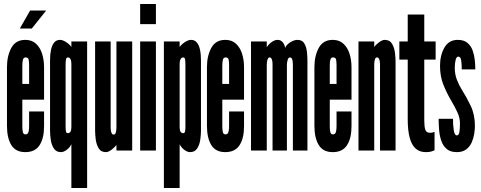

<svg xmlns="http://www.w3.org/2000/svg" viewBox="-20 -755 2414 963"><path d="M107 8Q58.5 8 36.8 -27.5Q15 -63 15 -123.5V-418Q15 -474.5 36.8 -514.8Q58.5 -555 107 -555Q139.5 -555 160.2 -536Q181 -517 191 -485.8Q201 -454.5 201 -418V-255H92V-121Q92 -102.5 94.8 -91.8Q97.5 -81 108 -81Q119 -81 122.5 -92Q126 -103 126 -121.5V-196H201V-122Q201 -61.5 178.5 -26.8Q156 8 107 8ZM92 -334H126V-426Q126 -446.5 123.5 -456.8Q121 -467 108 -467Q98.5 -467 95.2 -456.2Q92 -445.5 92 -426ZM79.5 -612 131 -702H211.5L139.5 -612Z M338 188V-32Q330.5 -15.5 315 -3.8Q299.5 8 286 8Q261.5 8 249.8 -10.8Q238 -29.5 234.5 -54.5Q231 -79.5 231 -99V-453Q231 -483 236 -506Q241 -529 252 -542Q263 -555 281 -555Q294.5 -555 312.2 -543.5Q330 -532 338 -519V-547H417V188ZM320.5 -87Q328 -87 333 -93.8Q338 -100.5 338 -117.5V-435Q338 -449.5 333.5 -458.2Q329 -467 320.5 -467Q312.5 -467 310.8 -455.8Q309 -444.5 309 -430V-120Q309 -103.5 311 -95.2Q313 -87 320.5 -87Z M511 8Q486 8 474.5 -11.8Q463 -31.5 460 -57Q457 -82.5 457 -99V-547H535V-115Q535 -99.5 538.8 -89.8Q542.5 -80 550 -80Q557.5 -80 560.8 -90.2Q564 -100.5 564 -116V-547H643V0H564V-28Q556.5 -17 540.2 -4.5Q524 8 511 8Z M683 0V-547H762V0ZM683 -634V-735H762V-634Z M802 188V-547H881V-519Q889.5 -532 907 -543.5Q924.5 -555 938 -555Q956.5 -555 967.2 -542Q978 -529 983 -506Q988 -483 988 -453V-99Q988 -79.5 984.5 -54.5Q981 -29.5 969.2 -10.8Q957.5 8 933 8Q919.5 8 904 -3.8Q888.5 -15.5 881 -32V188ZM898.5 -87Q906 -87 908 -95.2Q910 -103.5 910 -120V-430Q910 -444.5 908.5 -455.8Q907 -467 898.5 -467Q890.5 -467 885.8 -458.2Q881 -449.5 881 -435V-117.5Q881 -100.5 886 -93.8Q891 -87 898.5 -87Z M1110 8Q1061.5 8 1039.8 -27.5Q1018 -63 1018 -123.5V-418Q1018 -474.5 1039.8 -514.8Q1061.5 -555 1110 -555Q1142.5 -555 1163.2 -536Q1184 -517 1194 -485.8Q1204 -454.5 1204 -418V-255H1095V-121Q1095 -102.5 1097.8 -91.8Q1100.5 -81 1111 -81Q1122 -81 1125.5 -92Q1129 -103 1129 -121.5V-196H1204V-122Q1204 -61.5 1181.5 -26.8Q1159 8 1110 8ZM1095 -334H1129V-426Q1129 -446.5 1126.5 -456.8Q1124 -467 1111 -467Q1101.5 -467 1098.2 -456.2Q1095 -445.5 1095 -426Z M1239 0V-547H1318V-518Q1327 -533 1342.5 -544Q1358 -555 1372 -555Q1388.5 -555 1398.5 -542.5Q1408.5 -530 1410 -515Q1417.5 -531.5 1436.5 -543.2Q1455.5 -555 1472 -555Q1497 -555 1507.5 -535.2Q1518 -515.5 1520 -490Q1522 -464.5 1522 -448V0H1449V-431Q1449 -447 1445.8 -457Q1442.5 -467 1434 -467Q1426 -467 1422.5 -453.5Q1419 -440 1419 -431V0H1347V-433Q1347 -449 1343.2 -458Q1339.5 -467 1332 -467Q1325.5 -467 1321.8 -456.2Q1318 -445.5 1318 -431V0Z M1649 8Q1600.5 8 1578.8 -27.5Q1557 -63 1557 -123.5V-418Q1557 -474.5 1578.8 -514.8Q1600.5 -555 1649 -555Q1681.5 -555 1702.2 -536Q1723 -517 1733 -485.8Q1743 -454.5 1743 -418V-255H1634V-121Q1634 -102.5 1636.8 -91.8Q1639.5 -81 1650 -81Q1661 -81 1664.5 -92Q1668 -103 1668 -121.5V-196H1743V-122Q1743 -61.5 1720.5 -26.8Q1698 8 1649 8ZM1634 -334H1668V-426Q1668 -446.5 1665.5 -456.8Q1663 -467 1650 -467Q1640.5 -467 1637.2 -456.2Q1634 -445.5 1634 -426Z M1778 0V-547H1857V-519Q1864.5 -530.5 1881 -542.8Q1897.5 -555 1910 -555Q1935 -555 1946.5 -535.2Q1958 -515.5 1961 -490Q1964 -464.5 1964 -448V0H1886V-432Q1886 -448 1882.2 -457.5Q1878.5 -467 1871 -467Q1863.5 -467 1860.2 -457Q1857 -447 1857 -431V0Z M2115.5 8Q2084 8 2064 -10.5Q2044 -29 2034.5 -65.5Q2025 -102 2025 -156V-456H1983V-547H2025V-682H2108V-547H2165V-456H2108V-151.5Q2108 -119.5 2113.2 -104.2Q2118.5 -89 2136.5 -89Q2144 -89 2150 -90.5Q2156 -92 2159.5 -94V-1.5Q2151.5 2.5 2142 5.2Q2132.5 8 2115.5 8Z M2271 8Q2239 8 2220.8 -7.5Q2202.5 -23 2193.8 -47.8Q2185 -72.5 2182.5 -102Q2180 -131.5 2180 -159H2252Q2252 -125.5 2256.2 -100.8Q2260.5 -76 2271 -76Q2281.5 -76 2284.2 -92.8Q2287 -109.5 2287 -137Q2287 -163.5 2274.2 -191.5Q2261.5 -219.5 2243.5 -249.5Q2220.5 -288.5 2203.8 -330.2Q2187 -372 2187 -425Q2187 -477.5 2209 -516.2Q2231 -555 2276 -555Q2307 -555 2324.8 -539.8Q2342.5 -524.5 2350.8 -501.2Q2359 -478 2361.5 -452.8Q2364 -427.5 2364 -407H2296Q2296 -435 2293 -453Q2290 -471 2278.5 -471Q2269.5 -471 2265.2 -454.2Q2261 -437.5 2261 -414Q2261 -382 2272.2 -353.5Q2283.5 -325 2297 -304Q2318 -271 2340 -226Q2362 -181 2362 -124Q2362 -106.5 2358.5 -84Q2355 -61.5 2345.8 -40.5Q2336.5 -19.5 2318.5 -5.8Q2300.5 8 2271 8Z"/></svg>

Font: League Gothic Condensed
Style: Regular
Weight: 400
Width: 3
Designer: The League of Moveable Type
Version: Version 2.001